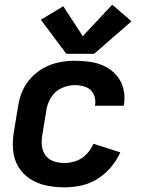

<svg xmlns="http://www.w3.org/2000/svg" viewBox="-20 -800 616 828"><path d="M258 8Q294 8 330.5 0Q367 -8 400 -28.5Q433 -49 458 -78.5Q483 -108 499 -143L383 -180Q373 -156 353.5 -135.5Q334 -115 308.5 -106Q283 -97 258 -97Q235 -97 213 -104Q191 -111 177.5 -128.5Q164 -146 161 -168.5Q158 -191 162 -215L180 -325Q184 -353 200.5 -380Q217 -407 245.5 -420Q274 -433 303 -433Q328 -433 350.5 -424.5Q373 -416 383.5 -394Q394 -372 390 -347L389 -344H513Q514 -347 515 -351Q520 -385 512 -417.5Q504 -450 483 -474.5Q462 -499 433 -513.5Q404 -528 370.5 -533Q337 -538 303 -538Q270 -538 236.5 -531.5Q203 -525 171.5 -508.5Q140 -492 115 -465.5Q90 -439 76.5 -407Q63 -375 58 -342L40 -232Q33 -192 36.5 -152.5Q40 -113 59 -81Q78 -49 109.5 -28.5Q141 -8 179.5 0Q218 8 258 8ZM266 -568H386L547 -708L464 -780L337 -644L253 -773L156 -715Z"/></svg>

Font: Iosevka Sparkle
Style: Bold Italic
Weight: 700
Italic angle: -9°
Designer: Belleve Invis
Foundry: Belleve Invis
Version: Version 4.5.0; ttfautohint (v1.8.3)